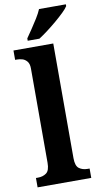

<svg xmlns="http://www.w3.org/2000/svg" viewBox="-104 -1005 550 1050"><g transform="rotate(-10 171.0 -479.5)"><path d="M16 0V-52H27Q55 -52 74 -66Q93 -80 93 -123V-647Q93 -673 81.5 -686.5Q70 -700 55 -704Q40 -708 27 -708H16V-760H237V-123Q237 -80 256 -66Q275 -52 303 -52H314V0ZM102 -812Q116 -832 133.5 -858Q151 -884 167.5 -910.5Q184 -937 193 -959H342V-949Q334 -936 314 -916.5Q294 -897 268 -875Q242 -853 215.5 -833Q189 -813 167 -799H102Z"/></g></svg>

Font: Noto Serif Lao SemiCondensed
Style: Bold
Weight: 700
Width: 4
Designer: Monotype Design Team
Foundry: Monotype Imaging Inc.
Version: Version 2.003; ttfautohint (v1.8.4.7-5d5b)